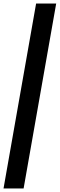

<svg xmlns="http://www.w3.org/2000/svg" viewBox="-30 -866 339 1090"><path d="M175 -846H289L104 204H-10Z"/></svg>

Font: Chakra Petch SemiBold
Style: Italic
Weight: 600
Italic angle: -10°
Designer: Katatrad Aksorn Co.,Ltd.
Foundry: Cadson Demak Co.,Ltd.
Version: Version 1.000; ttfautohint (v1.6)